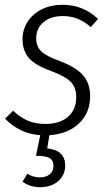

<svg xmlns="http://www.w3.org/2000/svg" viewBox="-20 -554 458 801"><path d="M131 -394Q131 -360 152.5 -339.5Q174 -319 230 -299Q297 -274 326.5 -240Q356 -206 356 -153Q356 -83 309.5 -39Q263 5 186 10L177 65Q215 69 233.5 87Q252 105 252 136Q252 176 223 201.5Q194 227 147 227Q105 227 74 204L94 171Q118 186 147 186Q171 186 187 173.5Q203 161 203 138Q203 115 187 105.5Q171 96 130 96L148 10Q62 4 1 -59L35 -92Q63 -65 95 -51Q127 -37 169 -37Q230 -37 264 -67Q298 -97 298 -149Q298 -188 276 -211.5Q254 -235 195 -257Q128 -281 101 -311.5Q74 -342 74 -391Q74 -430 95 -463Q116 -496 154 -515Q192 -534 242 -534Q327 -534 389 -475L359 -441Q332 -464 304 -475.5Q276 -487 242 -487Q192 -487 161.5 -461.5Q131 -436 131 -394Z"/></svg>

Font: Fira Sans Condensed Light
Style: Italic
Weight: 300
Width: 3
Italic angle: -8°
Designer: Carrois Corporate & Edenspiekermann AG
Foundry: Carrois Corporate GbR & Edenspiekermann AG
Version: Version 4.203